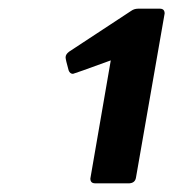

<svg xmlns="http://www.w3.org/2000/svg" viewBox="-20 -754 446 442"><path d="M278 -332H199Q188 -332 188 -343L235 -615Q150 -584 148 -584Q141 -584 138 -592Q131 -617 131 -622Q131 -629 139 -635L282 -729Q289 -734 298 -734H348Q359 -734 359 -723L293 -345Q291 -333 278 -332Z"/></svg>

Font: YamahaIndonesia935. App
Style: Bold Italic
Weight: 700
Italic angle: -10°
Designer: Dalton Maag Ltd
Foundry: Dalton Maag Ltd
Version: Version 1.002; January 01, 2024; Regular/Italic